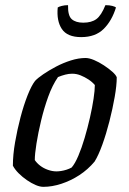

<svg xmlns="http://www.w3.org/2000/svg" viewBox="-20 -725 500 745"><path d="M148 0Q135 0 118.5 -7Q102 -14 84.5 -26Q67 -38 52.5 -52.5Q38 -67 30 -82Q30 -124 38.5 -173Q47 -222 59.5 -269.5Q72 -317 87 -355Q102 -393 116 -411Q126 -422 148 -437Q170 -452 197.5 -466.5Q225 -481 255 -490.5Q285 -500 312 -500Q326 -500 345 -492Q364 -484 383 -471.5Q402 -459 416 -446.5Q430 -434 433 -425Q433 -394 425 -348.5Q417 -303 404.5 -254Q392 -205 377 -163.5Q362 -122 347 -98Q321 -67 288 -45.5Q255 -24 218.5 -12Q182 0 148 0ZM199 -60Q207 -60 217 -61.5Q227 -63 238 -66.5Q249 -70 258 -75Q271 -90 284 -120.5Q297 -151 308.5 -190Q320 -229 329 -268.5Q338 -308 343 -341.5Q348 -375 348 -395Q338 -407 323.5 -416.5Q309 -426 293 -432.5Q277 -439 260 -439Q247 -439 233.5 -435.5Q220 -432 205 -426Q183 -394 167 -349.5Q151 -305 139.5 -257Q128 -209 121.5 -168Q115 -127 115 -104Q123 -92 136 -82Q149 -72 166 -66Q183 -60 199 -60ZM295 -581Q241 -581 220 -612.5Q199 -644 204 -696Q208 -699 219.5 -702Q231 -705 244 -705Q243 -664 258.5 -650.5Q274 -637 303 -637Q335 -637 354 -651Q373 -665 389 -705Q405 -705 416 -702Q427 -699 430 -696Q414 -644 382 -612.5Q350 -581 295 -581Z"/></svg>

Font: Texturina 12pt
Style: Italic
Weight: 400
Italic angle: -11°
Designer: Guillermo Torres Carreño
Foundry: Omnibus-Type
Version: Version 1.002